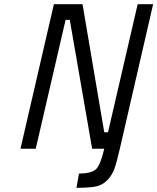

<svg xmlns="http://www.w3.org/2000/svg" viewBox="-20 -712 753 919"><path d="M78 0 238 -692H375L479 -79H497L639 -692H713L554 -2Q539 64 527.5 96Q516 128 492.5 151.5Q469 175 437 181Q405 187 346 187L358 119Q419 118 440 97.5Q461 77 479 0H421L314 -617H294L151 0Z"/></svg>

Font: TitilliumWebItalic
Style: Italic
Weight: 400
Italic angle: -13°
Version: Version 1.001;PS 57.000;hotconv 1.0.70;makeotf.lib2.5.55311